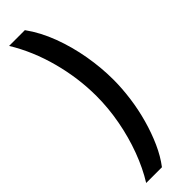

<svg xmlns="http://www.w3.org/2000/svg" viewBox="-348 -861 1034 1034"><g transform="rotate(-45 169.5 -344.0)"><path d="M298 -341Q298 -275 288.5 -203.5Q279 -132 259.5 -62Q240 8 212.5 69.5Q185 131 149 178H29Q72 109 104 23Q136 -63 153.5 -157Q171 -251 171 -342Q171 -479 134.5 -616Q98 -753 29 -866H149Q199 -797 232 -709Q265 -621 281.5 -526Q298 -431 298 -341Z"/></g></svg>

Font: Noto Sans Malayalam UI SemiCondensed
Style: Bold
Weight: 700
Width: 4
Designer: Jelle Bosma - Monotype Design Team
Foundry: Monotype Imaging Inc.
Version: Version 2.104; ttfautohint (v1.8.4.7-5d5b)